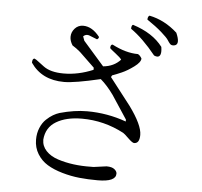

<svg xmlns="http://www.w3.org/2000/svg" viewBox="-57 -845 1035 982"><g transform="rotate(5 460.0 -354.0)"><path d="M803 -644Q794 -644 788 -650.5Q782 -657 774.5 -669Q767 -681 737.5 -707Q708 -733 662 -764Q662 -780 671 -785Q750 -769 815 -710Q827 -683 827 -667Q827 -644 803 -644ZM712 -584Q645 -667 583 -710Q583 -728 591 -731Q695 -698 745 -631Q747 -619 747 -609Q747 -590 738.5 -583Q730 -576 712 -584ZM520 2Q547 2 560 12.5Q573 23 573 35Q573 77 480 77Q430 77 386 72.5Q342 68 297 55Q252 42 220 22.5Q188 3 168 -29.5Q148 -62 148 -103Q148 -136 159.5 -163.5Q171 -191 189 -208Q207 -225 223.5 -234.5Q240 -244 256 -249Q331 -270 396 -270Q500 -270 597 -235V-245L518 -365Q485 -411 451 -440Q319 -409 265 -409Q150 -409 93 -493Q93 -514 104 -515Q112 -512 127 -500L155 -479Q191 -452 259 -452Q334 -452 410 -484V-495L333 -569Q312 -587 292 -599Q278 -621 278 -642Q278 -666 295 -685Q312 -704 338 -704Q384 -704 423 -654Q423 -646 414 -641L371 -658Q367 -659 363 -659Q351 -659 342 -650L350 -628L457 -506Q512 -511 546 -548Q540 -558 514.5 -577.5Q489 -597 485 -602Q485 -621 496 -621Q567 -584 629 -584Q640 -579 649 -563Q649 -544 616.5 -520Q584 -496 555.5 -483.5Q527 -471 507 -464L502 -455L609 -317Q677 -224 677 -173Q677 -129 649 -129Q640 -129 617.5 -151Q595 -173 589 -176Q487 -230 373 -230Q293 -230 241.5 -199.5Q190 -169 185 -106Q185 -73 208 -48.5Q231 -24 269.5 -11.5Q308 1 350.5 6.5Q393 12 439 11H453L519 2Z"/></g></svg>

Font: cwTeXMing
Style: Medium
Weight: 500
Version: Version 1.17